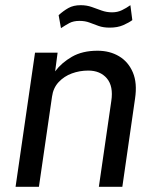

<svg xmlns="http://www.w3.org/2000/svg" viewBox="-20 -720 597 740"><path d="M40 0 115 -517H202L192.5 -445Q217 -478 257.2 -501.2Q297.5 -524.5 356 -524.5Q403 -524.5 438.8 -503.2Q474.5 -482 492 -441Q509.5 -400 500.5 -340L451.5 0H361L409 -331Q417.5 -387.5 392 -417.8Q366.5 -448 320 -448Q287 -448 257 -437Q227 -426 206 -403.5Q185 -381 180.5 -347.5L130 0ZM215 -611.5 206 -661.5Q224 -678 243.5 -689Q263 -700 291 -700Q314 -700 333.8 -693Q353.5 -686 372.2 -679.2Q391 -672.5 412 -672.5Q433 -672.5 450 -680.8Q467 -689 482.5 -700L490 -642.5Q476.5 -632.5 454.8 -623Q433 -613.5 403 -613.5Q378 -613.5 360 -620Q342 -626.5 325 -633Q308 -639.5 286.5 -639.5Q263 -639.5 247.2 -631Q231.5 -622.5 215 -611.5Z"/></svg>

Font: Public Sans
Style: Italic
Weight: 400
Italic angle: -8°
Designer: The Public Sans project authors (U.S. Web Design System). Libre Franklin designed by Pablo Impallari and Rodrigo Fuenzal
Version: Version 1.008; ttfautohint (v1.8.1) -l 8 -r 50 -G 200 -x 14 